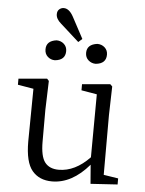

<svg xmlns="http://www.w3.org/2000/svg" viewBox="-60 -946 759 1008"><g transform="rotate(5 319.5 -442.0)"><path d="M427 -621Q405 -621 388.5 -635.5Q372 -650 372 -674Q372 -719 427 -726Q450 -726 466 -711.5Q482 -697 482 -674Q482 -626 427 -621ZM326 -727 228 -815Q201 -838 201 -863Q201 -880 211.5 -889Q222 -898 235 -898Q264 -898 286 -857L346 -745ZM212 -621Q190 -621 174 -635.5Q158 -650 158 -674Q158 -719 212 -726Q235 -726 251 -711.5Q267 -697 267 -674Q267 -626 212 -621ZM520 -44 597 -32V0L455 9L447 -91Q357 14 252 14Q185 14 147.5 -30.5Q110 -75 110 -184L113 -462L30 -476V-508L180 -521L190 -510L185 -358V-190Q185 -112 209 -81Q233 -50 282 -50Q368 -50 445 -130L447 -462L365 -476V-508L513 -521L524 -510L520 -358Z"/></g></svg>

Font: Han-Nom Khai
Style: Regular
Weight: 400
Version: Version 1.200;June 22, 2023;FontCreator 14.0.0.2814 64-bit